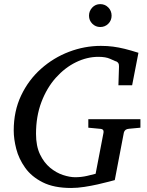

<svg xmlns="http://www.w3.org/2000/svg" viewBox="-20 -914 728 950"><path d="M332 16.1Q246.6 16.1 191.2 -12Q135.7 -40 104.5 -84Q73.2 -127.9 60.5 -177Q47.9 -226.1 47.9 -268.1Q47.9 -364.3 84.5 -441.4Q121.1 -518.6 182.9 -573.5Q244.6 -628.4 321.5 -657.7Q398.4 -687 479 -687Q511.7 -687 539.3 -683.3Q566.9 -679.7 596.7 -672.4Q626.5 -665 665 -652.8L633.8 -492.2H565.9L568.8 -584Q570.3 -606.9 549.8 -611.8Q546.4 -613.3 524.7 -623Q502.9 -632.8 466.8 -632.8Q410.6 -632.8 355.7 -606Q300.8 -579.1 256.1 -529.1Q211.4 -479 184.8 -408.7Q158.2 -338.4 158.2 -252Q158.2 -191.4 178 -150.1Q197.8 -108.9 228 -84Q258.3 -59.1 291.7 -48.1Q325.2 -37.1 352.1 -37.1Q382.3 -37.1 411.6 -43.9Q440.9 -50.8 453.1 -54.2L492.2 -257.8Q493.7 -266.1 489.7 -271.2Q485.8 -276.4 472.2 -276.9L417 -282.2V-324.2H674.8V-282.2L618.2 -276.9Q597.2 -275.4 592.8 -257.8L547.9 -22.9Q540.5 -21 517.8 -14.9Q495.1 -8.8 463.6 -1.7Q432.1 5.4 397.7 10.7Q363.3 16.1 332 16.1ZM532.2 -836.4Q532.2 -813 515.9 -796.6Q499.5 -780.3 476.1 -780.3Q453.1 -780.3 436.8 -796.6Q420.4 -813 420.4 -836.4Q420.4 -859.4 436.3 -876.5Q452.1 -893.6 476.1 -893.6Q499.5 -893.6 515.9 -877Q532.2 -860.4 532.2 -836.4Z"/></svg>

Font: Charis
Style: Italic
Weight: 400
Italic angle: -11°
Designer: Walt Agee, Miriam Martin, Annie Olsen, Victor Gaultney, Lorna Priest, Alan Ward, Bob Hallissy, Martin Hosken, Sharon Cor
Foundry: SIL Global
Version: Version 7.000